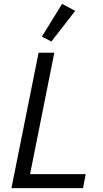

<svg xmlns="http://www.w3.org/2000/svg" viewBox="-20 -970 529 990"><path d="M408 0H39L179 -698H260L135 -72H422ZM368 -914 245 -756 196 -781 300 -950Z"/></svg>

Font: IBM Plex Sans
Style: Italic
Weight: 400
Italic angle: -11.31°
Designer: Mike Abbink, Paul van der Laan, Pieter van Rosmalen
Foundry: Bold Monday
Version: Version 3.201